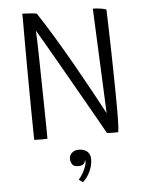

<svg xmlns="http://www.w3.org/2000/svg" viewBox="-58 -684 758 968"><g transform="rotate(-5 320.5 -200.0)"><path d="M163 2.5Q154.5 3 141.5 3.2Q128.5 3.5 116.2 3.2Q104 3 96 2.5Q96 -8.5 95.2 -48.5Q94.5 -88.5 94 -146.5Q93.5 -204.5 93 -270Q92.5 -335.5 92.2 -399Q92 -462.5 92 -512.5Q92 -540 92 -564.2Q92 -588.5 92 -607Q92 -625.5 91.5 -636.5Q98 -636.5 108 -636Q118 -635.5 129 -634.8Q140 -634 149.5 -633Q159 -632 164.5 -630.5Q205.5 -568.5 248.5 -496.8Q291.5 -425 332.8 -352.5Q374 -280 409.5 -214.8Q445 -149.5 471.5 -100L448 -631Q457 -631 466.8 -630.2Q476.5 -629.5 485.5 -628Q494.5 -626.5 502.5 -624.8Q510.5 -623 516 -620.5Q517 -587.5 518.5 -540.2Q520 -493 521.2 -438Q522.5 -383 523.5 -326.5Q524.5 -270 525.2 -217.8Q526 -165.5 526 -124.5Q526 -102 525.8 -81.5Q525.5 -61 525 -44.2Q524.5 -27.5 523.5 -16Q522.5 -4.5 521.5 0.5Q513 1 505.8 1Q498.5 1 492.5 1Q484.5 1 477.5 1Q470.5 1 464.5 0Q456 -15.5 433.5 -55.2Q411 -95 380.2 -149.2Q349.5 -203.5 315.2 -263.2Q281 -323 248.8 -379.5Q216.5 -436 191 -480Q165.5 -524 152.5 -545.5Q153.5 -530 154.8 -488.5Q156 -447 157 -390.8Q158 -334.5 159 -273.2Q160 -212 161 -155.2Q162 -98.5 162.5 -56.5Q163 -14.5 163 2.5ZM323 236Q320.5 234.5 313.8 230.2Q307 226 302.5 221.5Q311.5 212 321 196.5Q330.5 181 337.2 164.2Q344 147.5 344 135Q344 129.5 342.5 126Q341 136 333.8 144.8Q326.5 153.5 306.5 153.5Q282 153.5 274.5 140Q267 126.5 267 113Q267 102.5 272.2 93.2Q277.5 84 288.2 77.8Q299 71.5 315.5 71.5Q333.5 71.5 346.5 77.8Q359.5 84 366.5 96Q373.5 108 373.5 124.5Q373.5 155 359.2 185.5Q345 216 323 236Z"/></g></svg>

Font: Grandstander Thin ExtraLight
Style: Regular
Weight: 250
Version: Version 1.200